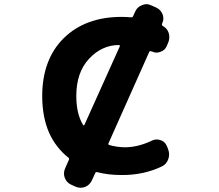

<svg xmlns="http://www.w3.org/2000/svg" viewBox="-20 -844 1040 913"><path d="M318.4 34.2Q296.9 24.4 288.1 2Q284.2 -8.8 284.2 -18.6Q284.2 -30.3 289.1 -42L307.6 -84Q310.5 -90.8 304.7 -94.7Q245.1 -142.6 213.9 -211.9Q180.7 -287.1 180.7 -387.7Q180.7 -473.6 206.1 -542Q231.4 -611.3 282.7 -662.1Q334 -712.9 403.3 -738.3Q471.7 -763.7 558.6 -763.7Q576.2 -763.7 602.5 -761.7Q610.4 -760.7 613.3 -767.6L623 -789.1Q632.8 -811.5 655.3 -819.3Q666 -824.2 675.8 -824.2Q687.5 -824.2 699.2 -818.4L721.7 -808.6Q744.1 -798.8 752.9 -776.4Q756.8 -766.6 756.8 -755.9Q756.8 -744.1 751 -732.4V-730.5Q748 -724.6 753.9 -720.7Q774.4 -710 782.2 -687.5Q785.2 -676.8 785.2 -667Q785.2 -654.3 780.3 -642.6L773.4 -626Q764.6 -604.5 743.2 -597.7Q733.4 -593.8 724.6 -593.8Q712.9 -593.8 701.2 -599.6Q700.2 -599.6 699.2 -599.6Q693.4 -603.5 689.5 -596.7L496.1 -163.1Q493.2 -156.2 500 -154.3Q534.2 -144.5 572.3 -143.6Q635.7 -143.6 701.2 -174.8Q712.9 -180.7 725.6 -180.7Q734.4 -180.7 743.2 -177.7Q764.6 -170.9 773.4 -149.4L779.3 -134.8Q784.2 -122.1 784.2 -109.4Q784.2 -98.6 780.3 -87.9Q772.5 -63.5 750 -52.7Q664.1 -11.7 562.5 -11.7Q560.5 -11.7 558.6 -11.7Q493.2 -11.7 442.4 -25.4Q435.5 -27.3 432.6 -20.5L417 13.7Q406.2 36.1 384.8 44.9Q374 48.8 363.3 48.8Q351.6 48.8 339.8 43.9ZM549.8 -624Q550.8 -626 549.3 -627.9Q547.9 -629.9 545.9 -629.9Q464.8 -629.9 403.8 -564.9Q342.8 -500 342.8 -387.7Q342.8 -302.7 375 -250Q376 -248 377.9 -248Q380.9 -248 381.8 -251Z"/></svg>

Font: Rounded Mgen+ 1mn bold
Style: Bold
Weight: 700
Designer: [Source Han Sans]
Ryoko NISHIZUKA  (kana & ideographs); Paul D. Hunt (Latin, Greek & Cyrillic); Wenlong ZHANG  (bopomofo
Version: Version 1.059.20150602